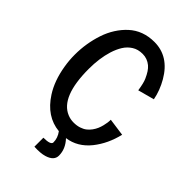

<svg xmlns="http://www.w3.org/2000/svg" viewBox="-272 -849 1123 1123"><g transform="rotate(45 289.0 -288.0)"><path d="M38.6 -278.3Q30.8 -324.2 30.8 -371.1Q30.8 -418 38.1 -463.4Q45.4 -508.8 59.8 -552Q74.2 -595.2 97.4 -631.6Q120.6 -668 150.4 -695.3Q213.9 -753.4 308.1 -753.4Q427.7 -753.4 497.1 -633.8Q530.8 -575.7 542.5 -514.2V-513.7L440.9 -486.3Q433.1 -538.6 422.4 -562.7Q411.6 -586.9 400.9 -603.3Q390.1 -619.6 377.4 -630.4Q347.2 -655.3 308.8 -655.3Q270.5 -655.3 243.2 -637.9Q215.8 -620.6 198.2 -592.5Q180.7 -564.5 168.9 -526.9Q147.5 -457.5 147.5 -370.6Q147.5 -140.1 256.8 -95.2Q280.3 -85.4 306.6 -85.4Q333 -85.4 353.8 -92.3Q374.5 -99.1 388.7 -110.1Q402.8 -121.1 413.8 -136.2Q424.8 -151.4 431.4 -166.7Q438 -182.1 441.9 -198.2Q449.2 -226.6 449.2 -251L558.1 -235.8Q536.1 -142.1 481.4 -73.2Q423.3 -1 339.8 10.3Q383.3 56.2 383.3 111.8Q383.3 152.8 328.6 169.4Q296.9 179.2 244.6 176.3V102.1Q305.7 102.1 305.7 79.6Q305.7 43.5 281.7 11.2Q170.4 0.5 99.6 -109.9Q55.2 -178.7 38.6 -278.3Z"/></g></svg>

Font: News Cycle
Style: Bold
Weight: 700
Version: Version 0.5.1